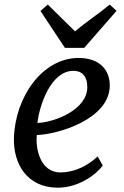

<svg xmlns="http://www.w3.org/2000/svg" viewBox="-20 -826 553 855"><path d="M42 -210C39.1 -98.6 99.1 9.8 237.3 9.8C332 9.8 409.7 -50.3 437.5 -88.9L415 -129.4C358.9 -77.1 297.9 -58.1 249 -58.1C160.2 -58.1 137.2 -162.6 144 -224.6C236.8 -227.5 468.8 -294.4 468.8 -445.8C468.8 -514.6 423.8 -567.9 330.1 -567.9C168.5 -567.9 46.9 -394 42 -210ZM146.5 -278.3C156.2 -360.4 207.5 -510.7 307.1 -510.7C343.3 -510.7 368.7 -488.8 368.7 -437.5C368.7 -338.4 225.6 -281.7 146.5 -278.3ZM269 -612.8H355L499 -777.8L468.8 -805.7C423.8 -768.1 359.4 -725.1 314 -686.5L192.9 -805.7L160.2 -777.3Z"/></svg>

Font: Merriweather
Style: Italic
Weight: 400
Italic angle: -7.5°
Designer: Eben Sorkin
Foundry: Eben Sorkin
Version: Version 1.001